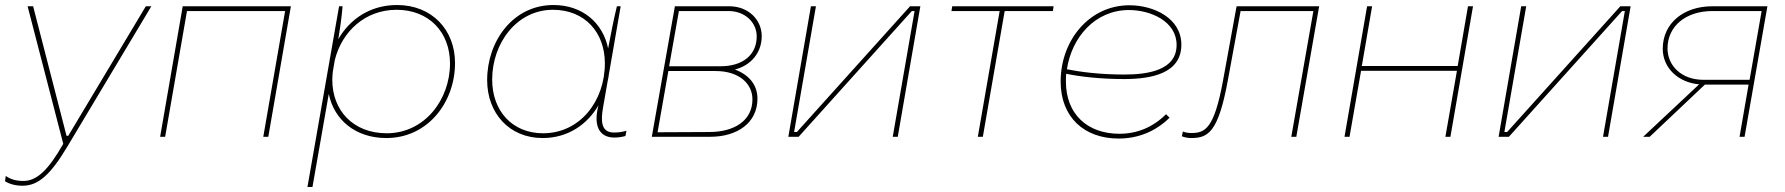

<svg xmlns="http://www.w3.org/2000/svg" viewBox="-29 -545 7112 765"><path d="M61 195C123 195 172 152 240 38L574 -520H552L243 -4H236L103 -520H81L223 28C163 134 117 176 64 176C35 176 12 169 -6 156L-9 177C8 188 32 195 61 195Z M609 0H629L716 -501H1107L1020 0H1040L1130 -520H699Z M1196 200H1216L1281 -171C1302 -67 1388 5 1510 5C1677 5 1784 -139 1784 -294C1784 -426 1692 -525 1553 -525C1446 -525 1365 -469 1319 -389C1324 -420 1332 -471 1336 -520H1322ZM1512 -14C1378 -14 1295 -105 1295 -227C1295 -238 1296 -248 1297 -259L1305 -306C1334 -421 1427 -506 1551 -506C1680 -506 1764 -417 1764 -292C1764 -147 1662 -14 1512 -14Z M2418 3C2435 3 2447 1 2463 -3L2467 -24C2449 -19 2436 -17 2417 -17C2366 -17 2364 -62 2374 -118L2392 -221C2394 -230 2396 -240 2397 -249L2444 -520H2429C2415 -464 2405 -408 2394 -352C2373 -454 2292 -525 2176 -525C2015 -525 1912 -381 1912 -226C1912 -94 2000 5 2133 5C2234 5 2311 -49 2356 -126L2354 -119C2334 -36 2365 3 2418 3ZM2174 -506C2302 -506 2381 -415 2381 -293C2381 -141 2281 -14 2135 -14C2012 -14 1932 -103 1932 -228C1932 -373 2030 -506 2174 -506Z M2568 0H2801C2908 0 2989 -55 2989 -152C2989 -206 2956 -247 2899 -268C2962 -284 3006 -334 3006 -401C3006 -466 2953 -520 2877 -520H2660ZM2591 -18 2634 -262H2822C2917 -262 2969 -211 2969 -149C2969 -64 2896 -19 2797 -19ZM2637 -281 2676 -501H2874C2939 -501 2986 -456 2986 -400C2986 -325 2929 -281 2842 -281Z M3112 0H3153L3604 -501H3615L3528 0H3548L3638 -520H3597L3146 -19H3135L3222 -520H3202Z M3762 -501H3954L3867 0H3887L3974 -501H4166L4169 -520H3765Z M4428 7C4507 7 4576 -22 4631 -76L4617 -90C4566 -39 4503 -12 4431 -12C4304 -12 4218 -90 4218 -220C4218 -230 4218 -241 4219 -251C4273 -240 4353 -230 4450 -230C4558 -230 4678 -252 4678 -367C4678 -472 4569 -524 4471 -524C4311 -524 4197 -384 4197 -220C4197 -79 4290 7 4428 7ZM4222 -269C4241 -396 4334 -505 4469 -505C4556 -505 4659 -460 4659 -366C4659 -264 4543 -248 4450 -248C4352 -248 4271 -259 4222 -269Z M4717 5C4784 5 4825 -17 4863 -224L4914 -501H5204L5116 0H5136L5227 -520H4898L4844 -224C4809 -33 4773 -15 4718 -15C4705 -15 4694 -17 4684 -21L4680 -2C4690 2 4703 5 4717 5Z M5820 -520 5779 -282H5397L5438 -520H5418L5328 0H5348L5394 -263H5776L5730 0H5750L5840 -520Z M5942 0H5983L6434 -501H6445L6358 0H6378L6468 -520H6427L5976 -19H5965L6052 -520H6032Z M6902 0H6922L7013 -520H6793C6679 -520 6596 -452 6596 -351C6596 -273 6659 -216 6741 -209L6518 0H6544L6764 -208H6938ZM6615 -352C6615 -440 6687 -501 6794 -501H6990L6942 -227H6758C6670 -227 6615 -284 6615 -352Z"/></svg>

Font: Fixel Display Thin
Style: Italic
Weight: 100
Italic angle: -10°
Designer: AlfaBravo + MacPaw
Foundry: Kyrylo Tkachov, Marchela Mozhyna, Serhii Makarenko, Maria Weinstein, Zakhar Kryvoshyya
Version: Version 1.210;Glyphs 3.2 (3217)